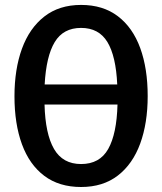

<svg xmlns="http://www.w3.org/2000/svg" viewBox="-20 -742 655 776"><path d="M576.9 -353.8Q576.9 -244.6 546.7 -161.8Q516.4 -79 456.4 -32.6Q396.4 13.8 307.7 13.8Q219 13.8 159 -31.3Q99 -76.4 68.7 -159Q38.5 -241.5 38.5 -352.8Q38.5 -462.1 68.7 -545.1Q99 -628.2 159 -675.1Q219 -722.1 307.7 -722.1Q396.4 -722.1 456.4 -676.4Q516.4 -630.8 546.7 -547.9Q576.9 -465.1 576.9 -353.8ZM307.7 -629.2Q235.9 -629.2 201.3 -572.1Q166.7 -514.9 160.5 -400.5H453.8Q448.7 -514.9 414.1 -572.1Q379.5 -629.2 307.7 -629.2ZM307.7 -79Q383.1 -79 417.4 -140Q451.8 -201 454.9 -319.5H160Q163.1 -200.5 198.5 -139.7Q233.8 -79 307.7 -79Z"/></svg>

Font: Fira Code Medium
Style: Regular
Weight: 500
Designer: Carrois Corporate, Edenspiekermann AG, Nikita Prokopov
Foundry: Carrois Corporate, Edenspiekermann AG, Nikita Prokopov
Version: Version 6.002